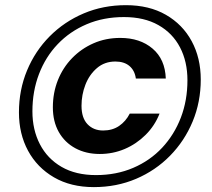

<svg xmlns="http://www.w3.org/2000/svg" viewBox="-20 -729 831 754"><path d="M348.7 5.8Q258.1 5.8 192.1 -32.5Q126 -70.8 90.2 -136.9Q54.4 -203 54.4 -287.6Q54.4 -375.8 86.2 -452.3Q118 -528.9 175.3 -586.5Q232.6 -644.1 308.9 -676.4Q385.3 -708.7 474.5 -708.7Q565.7 -708.7 631.4 -670.9Q697.2 -633.1 732.8 -567.2Q768.4 -501.3 768.4 -416.8Q768.4 -328.6 736.6 -252Q704.8 -175.4 647.7 -117.3Q590.7 -59.2 514.3 -26.7Q437.9 5.8 348.7 5.8ZM371.7 -124.3Q317.7 -124.3 275.8 -146.9Q234 -169.6 210.8 -210.7Q187.6 -251.8 187.6 -307.6Q187.6 -364.6 207.3 -414.2Q227.1 -463.7 263.2 -500.8Q299.3 -538 347.3 -559Q395.3 -580.1 452.3 -580.1Q529.8 -580.1 579.1 -538.2Q628.4 -496.4 631.1 -420.6H513.5Q509.2 -452.1 488.4 -469.8Q467.6 -487.4 433.1 -487.4Q390.8 -487.4 360.8 -461.7Q330.8 -436 315.4 -396.3Q300.1 -356.7 300.1 -313.6Q300.1 -265.9 323.7 -241.2Q347.3 -216.5 385 -216.5Q421.4 -216.5 447.7 -234.4Q474 -252.4 489.6 -282.9H606.6Q587.8 -235.1 551.8 -199.4Q515.8 -163.6 469.6 -143.9Q423.4 -124.3 371.7 -124.3ZM357.1 -41.4Q436.9 -41.4 503.1 -69.8Q569.4 -98.2 616.9 -149Q664.4 -199.9 690.3 -267.4Q716.1 -334.9 716.1 -413.8Q716.1 -487 687 -542.9Q657.9 -598.9 602.1 -630.4Q546.4 -662 466.7 -662Q386.5 -662 320.4 -633.8Q254.4 -605.7 206.7 -555.7Q158.9 -505.7 133.1 -438.1Q107.3 -370.6 107.3 -291.8Q107.3 -219.5 136.6 -162.8Q165.9 -106 221.7 -73.7Q277.4 -41.4 357.1 -41.4Z"/></svg>

Font: DM Sans 9pt
Style: Italic
Weight: 400
Italic angle: -10°
Designer: Colophon Foundry, Jonny Pinhorn
Foundry: Colophon Foundry
Version: Version 4.004